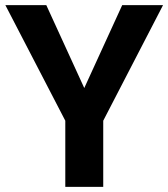

<svg xmlns="http://www.w3.org/2000/svg" viewBox="-20 -731 659 751"><path d="M161.1 -710.9 309.6 -386.7 458 -710.9H617.7L383.8 -258.8V0H235.4V-258.8L1 -710.9Z"/></svg>

Font: Vazirmatn RD UI FD
Style: Bold
Weight: 700
Designer: Saber Rastikerdar
Foundry: Saber Rastikerdar
Version: Version 33.003